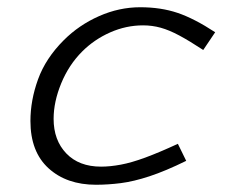

<svg xmlns="http://www.w3.org/2000/svg" viewBox="-20 -495 654 530"><path d="M375 -425Q328 -425 284 -405.5Q240 -386 207 -353Q170 -316 149 -265Q128 -214 128 -167Q128 -108 163 -71.5Q198 -35 259 -35Q284 -35 313.5 -40.5Q343 -46 381 -60Q419 -74 471 -98L494 -51Q437 -23 393 -8.5Q349 6 313.5 10.5Q278 15 245 15Q164 15 114 -30.5Q64 -76 64 -161Q64 -218 85 -276Q106 -334 156 -384Q198 -426 253.5 -450.5Q309 -475 367 -475Q424 -475 470 -459.5Q516 -444 574 -406L541 -357Q503 -382 475 -397Q447 -412 423.5 -418.5Q400 -425 375 -425Z"/></svg>

Font: Intel One Mono Light
Style: Italic
Weight: 300
Italic angle: -16°
Monospace: yes
Designer: Fred Shallcrass
Foundry: Frere-Jones Type LLC
Version: Version 1.004